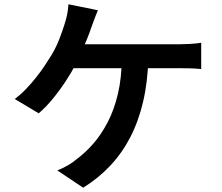

<svg xmlns="http://www.w3.org/2000/svg" viewBox="-20 -828 1040 898"><path d="M438 -780Q430 -762 422 -740Q414 -718 408 -702Q400 -678 388 -648Q376 -618 362.5 -587.5Q349 -557 336 -531Q316 -492 287.5 -448.5Q259 -405 226.5 -365.5Q194 -326 161 -298L49 -365Q76 -385 101 -411Q126 -437 149 -466Q172 -495 190.5 -523Q209 -551 223 -574Q244 -610 258 -646.5Q272 -683 281 -712Q289 -735 294 -760Q299 -785 300 -808ZM290 -621Q306 -621 339 -621Q372 -621 416 -621Q460 -621 509.5 -621Q559 -621 608 -621Q657 -621 700 -621Q743 -621 774.5 -621Q806 -621 820 -621Q839 -621 868 -622.5Q897 -624 921 -628V-505Q894 -508 865.5 -508.5Q837 -509 820 -509Q804 -509 764 -509Q724 -509 670.5 -509Q617 -509 557.5 -509Q498 -509 442.5 -509Q387 -509 343.5 -509Q300 -509 279 -509ZM674 -557Q671 -445 649.5 -353Q628 -261 589.5 -186.5Q551 -112 495.5 -53Q440 6 369 50L248 -31Q274 -41 298 -55Q322 -69 339 -84Q381 -115 418 -158Q455 -201 484.5 -258Q514 -315 531.5 -389Q549 -463 550 -558Z"/></svg>

Font: Noto Sans SC Thin SemiBold
Style: Regular
Weight: 600
Version: Version 2.004-H2;hotconv 1.0.118;makeotfexe 2.5.65603